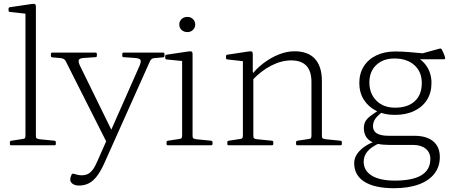

<svg xmlns="http://www.w3.org/2000/svg" viewBox="-20 -765 2383 1011"><path d="M114 0V-574H169V0ZM39 0Q32 0 32 -7V-16Q32 -23 40 -24L98 -33Q109 -34 111.5 -38Q114 -42 114 -53V-180H169V-50Q169 -40 172.5 -37Q176 -34 187 -32L267 -24Q274 -23 274 -16V-7Q274 0 267 0ZM114 -573V-718L133 -691L32 -702Q25 -703 25 -710V-719Q25 -726 32 -727L147 -744Q160 -746 164.5 -743Q169 -740 169 -730V-573Z M396 212Q375 212 362.5 203Q350 194 350 180Q350 172 352.5 166Q355 160 357 154Q361 148 368 150Q378 153 388.5 155.5Q399 158 410 158Q429 158 443 151Q457 144 469.5 127Q482 110 494 81L715 -419Q725 -443 718.5 -451Q712 -459 687 -460L631 -464Q624 -464 624 -471V-481Q624 -488 631 -488H839Q846 -488 846 -481V-471Q846 -464 839 -463L792 -459Q783 -458 777.5 -453.5Q772 -449 768 -439L529 95Q510 137 490.5 162.5Q471 188 448 200Q425 212 396 212ZM326 -443Q323 -450 316 -454Q309 -458 300 -459L255 -463Q248 -464 248 -471V-481Q248 -488 255 -488H483Q490 -488 490 -481V-471Q490 -464 483 -464L424 -460Q399 -459 395 -449.5Q391 -440 402 -417L578 -58L549 -1Z M939 0V-324H994V0ZM864 0Q857 0 857 -7V-16Q857 -23 864 -24L923 -33Q933 -34 936 -38Q939 -42 939 -53V-180H994V-50Q994 -40 997.5 -37Q1001 -34 1012 -32L1092 -24Q1099 -23 1099 -16V-7Q1099 0 1091 0ZM939 -324V-468L957 -442L857 -452Q850 -453 850 -461V-469Q850 -476 857 -477L972 -494Q985 -496 989.5 -493Q994 -490 994 -481V-324ZM967 -596Q948 -596 936 -607.5Q924 -619 924 -636Q924 -653 936 -664.5Q948 -676 967 -676Q984 -676 996 -664.5Q1008 -653 1008 -636Q1008 -619 996 -607.5Q984 -596 967 -596Z M1620 -334Q1620 -390 1593.5 -418.5Q1567 -447 1513 -447Q1462 -447 1408 -419.5Q1354 -392 1306 -340L1300 -365Q1329 -403 1367 -432Q1405 -461 1447.5 -478Q1490 -495 1531 -495Q1602 -495 1638.5 -455Q1675 -415 1675 -338V0H1620ZM1259 0V-323H1314V0ZM1184 0Q1177 0 1177 -7V-16Q1177 -23 1184 -24L1243 -33Q1253 -34 1256 -38Q1259 -42 1259 -53V-180H1314V-50Q1314 -40 1317.5 -37Q1321 -34 1332 -32L1412 -24Q1419 -23 1419 -16V-7Q1419 0 1411 0ZM1546 0Q1539 0 1539 -7V-16Q1539 -23 1546 -24L1605 -33Q1615 -34 1617.5 -38Q1620 -42 1620 -53V-180H1675V-50Q1675 -40 1678.5 -37Q1682 -34 1694 -32L1773 -24Q1780 -23 1780 -16V-7Q1780 0 1773 0ZM1259 -323V-468L1277 -441L1177 -452Q1170 -453 1170 -460V-469Q1170 -476 1177 -477L1289 -494Q1302 -496 1306.5 -493Q1311 -490 1311 -480V-389L1314 -371V-323Z M2054 226Q1953 226 1899 192Q1845 158 1845 94Q1845 67 1861.5 44Q1878 21 1903.5 4.5Q1929 -12 1954 -20L1981 -12Q1938 6 1916.5 30.5Q1895 55 1895 86Q1895 134 1938 160Q1981 186 2059 186Q2246 186 2246 72Q2246 38 2221.5 18Q2197 -2 2154 -2H2028Q1960 -2 1928 -24Q1896 -46 1896 -91Q1896 -109 1903 -123.5Q1910 -138 1929.5 -153.5Q1949 -169 1983 -189L2004 -183Q1972 -161 1958 -142Q1944 -123 1944 -101Q1944 -75 1964.5 -62.5Q1985 -50 2027 -50H2162Q2226 -50 2261 -21Q2296 8 2296 62Q2296 113 2267 150Q2238 187 2184 206.5Q2130 226 2054 226ZM2060 -198Q2127 -198 2164 -232Q2201 -266 2201 -328Q2201 -387 2162 -422Q2123 -457 2057 -457Q1997 -457 1961 -422.5Q1925 -388 1925 -331Q1925 -272 1962 -235Q1999 -198 2060 -198ZM2142 -477Q2194 -461 2223 -421.5Q2252 -382 2252 -328Q2252 -277 2228.5 -239.5Q2205 -202 2161.5 -181Q2118 -160 2059 -160Q2003 -160 1961 -181.5Q1919 -203 1895.5 -240.5Q1872 -278 1872 -328Q1872 -378 1895.5 -415.5Q1919 -453 1962 -473.5Q2005 -494 2062 -494Q2095 -494 2136.5 -490.5Q2178 -487 2233 -482L2190 -480L2295 -509Q2302 -511 2306 -505Q2311 -495 2316 -484Q2321 -473 2324 -460Q2325 -453 2317 -453H2141Z"/></svg>

Font: Hahmlet ExtraLight
Style: Regular
Weight: 250
Designer: Minjoo Ham & Mark Frömberg
Foundry: hypertype
Version: Version 1.002